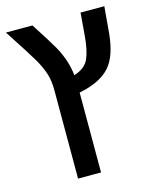

<svg xmlns="http://www.w3.org/2000/svg" viewBox="-118 -684 771 952"><g transform="rotate(-15 267.5 -208.0)"><path d="M163 188V-265Q163 -313 152.5 -347.5Q142 -382 118 -426Q105 -448 77 -492.5Q49 -537 5 -604H141Q174 -553 195 -519.5Q216 -486 229 -463Q242 -440 251 -417Q272 -368 278 -312Q335 -330 353.5 -371Q372 -412 378 -483L388 -604H510L498 -466Q487 -353 440 -300Q391 -244 281 -222V188Z"/></g></svg>

Font: Noto Sans Hebrew Droid SemiBold
Style: Regular
Weight: 600
Designer: Monotype Design Team
Foundry: Monotype Imaging Inc.
Version: Version 1.100; ttfautohint (v1.8.4.7-5d5b)